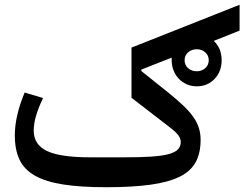

<svg xmlns="http://www.w3.org/2000/svg" viewBox="-20 -771 1022 803"><path d="M803 -410Q780 -410 761 -418.5Q742 -427 728 -441.5Q714 -456 706 -476Q698 -496 698 -519V-530L571 -480V-474L686 -382Q722 -353 747.5 -328.5Q773 -304 789 -281Q805 -258 812 -235Q819 -212 819 -186Q819 -131 798.5 -93Q778 -55 731.5 -32Q685 -9 609.5 1.5Q534 12 424 12Q317 12 244 0.5Q171 -11 126 -36.5Q81 -62 61.5 -103.5Q42 -145 42 -205Q42 -285 83 -384L160 -361Q141 -321 131 -287.5Q121 -254 121 -225Q121 -166 176.5 -139.5Q232 -113 358 -113H498Q567 -113 612.5 -116Q658 -119 685.5 -126.5Q713 -134 724.5 -146.5Q736 -159 736 -177Q736 -191 726 -205Q716 -219 687 -241L530 -362V-572L982 -751V-643L874 -600Q907 -569 907 -519Q907 -472 877.5 -441Q848 -410 803 -410ZM803 -473Q824 -473 838.5 -486Q853 -499 853 -519Q853 -539 838.5 -552Q824 -565 803 -565Q781 -565 766.5 -552Q752 -539 752 -519Q752 -499 766.5 -486Q781 -473 803 -473Z"/></svg>

Font: IBM Plex Sans Arabic Medm
Style: Regular
Weight: 500
Designer: Mike Abbink, Paul van der Laan, Pieter van Rosmalen, Wael Morcos, Khajak Apelian
Foundry: Bold Monday
Version: Version 1.005